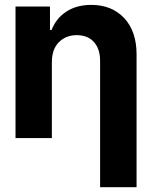

<svg xmlns="http://www.w3.org/2000/svg" viewBox="-20 -573 631 797"><path d="M195.3 -315.4V0H44.4V-545.9H187.5V-448.7H194.3Q212.9 -497.1 255.6 -524.9Q298.3 -552.7 358.9 -552.7Q444.3 -552.7 495.6 -497.8Q546.9 -442.9 546.9 -347.2V204.1H395.5V-320.3Q395.5 -370.1 370.1 -398.4Q344.7 -426.8 298.8 -427.2Q252.9 -426.8 224.1 -397.5Q195.3 -368.2 195.3 -315.4Z"/></svg>

Font: Inter Tight
Style: Bold
Weight: 700
Designer: Rasmus Andersson
Foundry: rsms
Version: Version 3.004; ttfautohint (v1.8.4.7-5d5b)